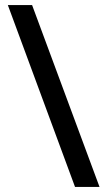

<svg xmlns="http://www.w3.org/2000/svg" viewBox="-20 -737 423 760"><path d="M107 -717H11L277 3H374Z"/></svg>

Font: Noto Sans Lao Looped SemiCondensed Medium
Style: Regular
Weight: 500
Width: 4
Designer: Mark Frömberg, Ben Mitchell
Foundry: The Fontpad Ltd
Version: Version 1.002